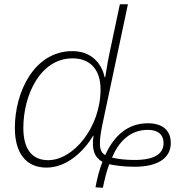

<svg xmlns="http://www.w3.org/2000/svg" viewBox="-20 -780 873 905"><path d="M430 103 465 105C472 69 484 21 495 -6C518 -1 558 6 614 6C723 6 785 -34 785 -106C785 -164 748 -199 677 -199C582 -199 517 -140 476 -49C461 -58 450 -71 451 -107C451 -127 455 -155 462 -190L583 -760H545L501 -552C491 -508 483 -461 476 -416H473C461 -475 416 -539 321 -539C141 -539 50 -346 50 -177C50 -62 100 10 199 10C296 10 376 -68 419 -140H421C411 -76 425 -38 463 -17C449 17 438 60 430 103ZM207 -25C129 -25 90 -80 90 -177C90 -332 170 -505 322 -505C402 -505 454 -455 454 -359C454 -180 326 -25 207 -25ZM614 -26C570 -26 533 -31 508 -37C538 -109 591 -168 677 -168C727 -168 751 -143 751 -106C751 -59 715 -26 614 -26Z"/></svg>

Font: Noto Sans ExtraLight
Style: Italic
Weight: 200
Italic angle: -12°
Designer: Monotype Design Team
Foundry: Monotype Imaging Inc.
Version: Version 2.013